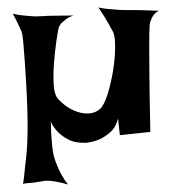

<svg xmlns="http://www.w3.org/2000/svg" viewBox="-20 -364 468 517"><path d="M14.6 -327.1Q30.3 -323.2 43.5 -322.3Q56.6 -321.3 66.4 -320.3Q77.1 -319.3 85.9 -320.3Q95.7 -320.3 108.4 -321.3Q119.1 -321.3 136.2 -321.8Q153.3 -322.3 177.7 -322.3Q164.1 -317.4 156.7 -311.5Q149.4 -305.7 144.5 -300.8Q139.6 -294.9 137.7 -288.1Q135.7 -279.3 131.8 -252.9Q127.9 -226.6 125.5 -195.8Q123 -165 124.5 -137.7Q126 -110.4 134.8 -99.6Q143.6 -88.9 157.7 -78.6Q171.9 -68.4 188 -63Q204.1 -57.6 220.2 -58.6Q236.3 -59.6 249 -70.3Q260.7 -81.1 270 -111.3Q279.3 -141.6 284.7 -175.3Q290 -209 290 -239.3Q290 -269.5 283.2 -280.3Q278.3 -289.1 272.5 -299.8Q262.7 -317.4 245.1 -343.8Q258.8 -340.8 271.5 -339.8Q284.2 -338.9 294.9 -337.9Q306.6 -336.9 317.4 -336.9H341.8Q353.5 -336.9 370.6 -336.4Q387.7 -335.9 408.2 -335Q399.4 -331.1 394.5 -324.7Q389.6 -318.4 386.7 -310.5Q382.8 -301.8 382.8 -293Q381.8 -279.3 381.8 -245.1Q381.8 -214.8 382.3 -159.2Q382.8 -103.5 384.8 -8.8L302.7 0L297.9 -44.9Q292 -21.5 277.8 -8.8Q263.7 3.9 249 10.7Q231.4 18.6 210.9 20.5Q182.6 21.5 164.1 11.7Q145.5 2 134.8 -9.8Q124 -21.5 119.6 -30.8Q115.2 -40 116.2 -38.1Q117.2 -36.1 117.2 -25.4Q117.2 -14.6 118.2 0Q119.1 14.6 120.6 29.8Q122.1 44.9 125 56.6Q128.9 70.3 134.8 84Q139.6 95.7 147 108.9Q154.3 122.1 163.1 132.8Q135.7 125 116.2 123Q105.5 122.1 98.6 123Q90.8 125 81.1 126Q73.2 127.9 63 128.4Q52.7 128.9 42 130.9Q44.9 114.3 46.4 96.7Q47.9 79.1 49.8 65.4Q51.8 48.8 52.7 33.2Q53.7 19.5 54.2 -6.8Q54.7 -33.2 53.7 -65.9Q52.7 -98.6 50.8 -132.8Q48.8 -167 46.9 -196.3Q44.9 -225.6 43 -246.1Q41 -266.6 40 -271.5Q39.1 -277.3 35.2 -285.2Q32.2 -292 27.3 -302.2Q22.5 -312.5 14.6 -327.1Z"/></svg>

Font: Irish Growler
Style: Regular
Weight: 400
Designer: Squid
Foundry: Font Diner, Inc DBA Sideshow
Version: Version 1.000